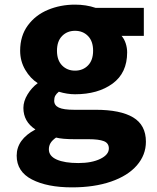

<svg xmlns="http://www.w3.org/2000/svg" viewBox="-20 -579 677 829"><path d="M52 93Q52 23 133 -20Q81 -54 81 -113Q81 -142 99 -171.5Q117 -201 143 -220Q111 -240 89 -277.5Q67 -315 67 -360Q67 -424 100 -469Q133 -514 187 -536.5Q241 -559 304 -559Q352 -559 393 -545H601V-424H505Q517 -410 523 -391Q529 -372 529 -353Q529 -264 466 -218Q403 -172 304 -172Q270 -172 234 -183Q223 -174 218.5 -165.5Q214 -157 214 -144Q214 -124 234 -114.5Q254 -105 300 -105H393Q500 -105 555 -72Q610 -39 610 33Q610 90 571 135Q532 180 459.5 205Q387 230 291 230Q184 230 118 196Q52 162 52 93ZM450 62Q450 39 428.5 30.5Q407 22 362 22H302Q249 22 222 15Q205 27 198 39Q191 51 191 66Q191 95 225 110Q259 125 318 125Q376 125 413 107Q450 89 450 62ZM382 -360Q382 -401 360 -423.5Q338 -446 304 -446Q270 -446 248 -423.5Q226 -401 226 -360Q226 -319 248 -296.5Q270 -274 304 -274Q338 -274 360 -296.5Q382 -319 382 -360Z"/></svg>

Font: Nebula Sans Bold
Style: Regular
Weight: 700
Designer: Paul D. Hunt for Adobe (as Source Sans)
Foundry: Nebula Entertainment & Broadcasting LLC
Version: Version 1.010